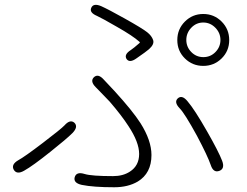

<svg xmlns="http://www.w3.org/2000/svg" viewBox="-20 -764 1040 810"><path d="M462 26Q374 26 325 16Q289 8 295 -16Q302 -41 337 -30Q366 -21 457 -21Q499 -21 528 -40Q567 -65 567 -114.5Q567 -164 522 -232Q493 -277 443 -335Q431 -348 419 -360L384 -396Q359 -421 376 -438Q394 -455 418 -428L463 -380Q539 -297 573 -244Q619 -171 619 -110Q619 -33 561 2Q520 26 462 26ZM82 -44Q51 -26 38 -48Q26 -70 57 -88Q83 -102 160.5 -161Q238 -220 252 -235Q276 -262 294 -246Q311 -229 286 -203Q261 -178 193 -124Q118 -64 82 -44ZM905 -43Q880 -34 869 -68Q856 -106 811 -191Q759 -286 738 -307Q713 -333 730 -349Q748 -365 771 -337Q801 -302 854 -209Q902 -125 917 -86Q930 -52 905 -43ZM837.5 -486Q792 -486 760 -517.5Q728 -549 728 -595Q728 -641 760 -673Q792 -705 837.5 -705Q883 -705 915 -673Q947 -641 947 -595Q947 -549 915 -517.5Q883 -486 837.5 -486ZM556 -518Q527 -497 514 -515Q502 -534 532 -553Q544 -561 568 -582Q572 -585 568 -588Q540 -613 473 -651Q409 -688 389 -697Q356 -711 365 -731Q374 -752 407 -738Q438 -724 506 -686Q581 -644 601 -628Q620 -613 626 -595Q632 -577 608 -556Q598 -547 556 -518ZM838 -523Q868 -523 889 -544.5Q910 -566 910 -595.5Q910 -625 888.5 -647Q867 -669 837.5 -669Q808 -669 787 -647Q766 -625 766 -595.5Q766 -566 787 -544.5Q808 -523 838 -523Z"/></svg>

Font: Resource Han Rounded CN Light
Style: Regular
Weight: 300
Designer: Cyano Hao (round all glyphs); Ryoko NISHIZUKA 西塚涼子 (kana, bopomofo & ideographs); Paul D. Hunt (Latin, Greek & Cyrillic)
Foundry: Cyano Hao
Version: 0.990